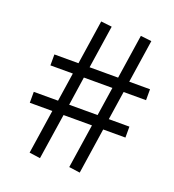

<svg xmlns="http://www.w3.org/2000/svg" viewBox="-132 -827 846 933"><g transform="rotate(20 291.0 -361.0)"><path d="M179.5 1.5 123 -6.5 157.5 -234.5H41V-291H166.5L189 -439.5H73V-496H197.5L232 -724.5L288.5 -718L255 -496H402.5L437 -724.5L493.5 -718L460 -496H567.5V-439.5H451.5L429 -291H535.5V-234.5H420.5L385 1.5L328 -6.5L362.5 -234.5H215.5ZM224 -291H371L393.5 -439.5H246Z"/></g></svg>

Font: Public Sans
Style: Italic
Weight: 400
Italic angle: -8°
Designer: The Public Sans project authors (U.S. Web Design System). Libre Franklin designed by Pablo Impallari and Rodrigo Fuenzal
Version: Version 1.008; ttfautohint (v1.8.1) -l 8 -r 50 -G 200 -x 14 